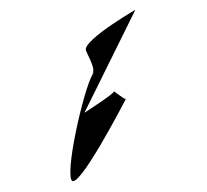

<svg xmlns="http://www.w3.org/2000/svg" viewBox="-124 -857 1073 994"><g transform="rotate(-30 412.0 -359.5)"><path d="M51 -68C39 10 505 -289 505 -289C495 -289 471 -364 469 -353C467 -343 291 -335 283 -334L778 -664C834 -664 460 -668 451 -609C446 -578 448 -493 418 -490L433 -491C384 -486 63 -147 51 -68ZM416 -490H418Z"/></g></svg>

Font: Ampere
Style: ExtIta
Weight: 400
Version: Version 1